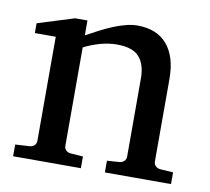

<svg xmlns="http://www.w3.org/2000/svg" viewBox="-62 -563 691 631"><g transform="rotate(10 283.5 -247.0)"><path d="M326.2 0V-39.1L368.2 -42Q377 -43 383.1 -48.8Q389.2 -54.7 389.2 -64V-324.2Q389.2 -371.6 367.2 -396.2Q345.2 -420.9 293 -420.9Q264.2 -420.9 236.3 -412.8Q208.5 -404.8 183.1 -392.1V-64Q183.1 -54.7 189 -48.8Q194.8 -43 204.1 -42L246.1 -39.1V0H20V-39.1L68.8 -42Q78.1 -43 84 -48.8Q89.8 -54.7 89.8 -64V-411.1H20V-443.8L142.1 -481.9H183.1V-432.1Q204.1 -443.8 225.8 -455.1Q247.6 -466.3 269 -475.1Q290.5 -483.9 310.5 -489Q330.6 -494.1 348.1 -494.1Q413.6 -494.1 447.8 -453.6Q481.9 -413.1 481.9 -339.8V-64Q481.9 -54.7 488 -48.8Q494.1 -43 502.9 -42L546.9 -39.1V0Z"/></g></svg>

Font: Charis SIL Viet
Style: Regular
Weight: 400
Foundry: SIL International
Version: Version 5.000